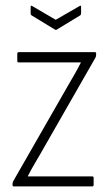

<svg xmlns="http://www.w3.org/2000/svg" viewBox="-20 -669 391 689"><path d="M30 0Q25 0 25 -5V-8Q25 -14 27 -18L227 -367Q238 -386 249 -405Q260 -424 270 -444V-445Q252 -445 232.5 -445Q213 -445 194 -445H48Q42 -445 42 -450V-476Q42 -482 48 -482H320Q325 -482 325 -477V-474Q325 -467 323 -463L125 -117Q114 -98 102.5 -78.5Q91 -59 80 -37V-36Q97 -36 113 -36Q129 -36 147 -36H311Q316 -36 316 -31V-6Q316 0 311 0ZM177 -563 93 -614Q90 -616 90 -621V-645Q90 -651 96 -647L180 -598L265 -647Q271 -651 271 -645V-621Q271 -616 268 -614L184 -563Q181 -560 177 -563Z"/></svg>

Font: Sofia Sans Condensed ExtraLight
Style: Regular
Weight: 250
Version: Version 4.100